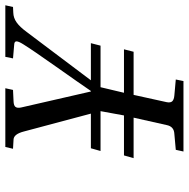

<svg xmlns="http://www.w3.org/2000/svg" viewBox="-14 -694 708 720"><g transform="rotate(-90 340.0 -334.0)"><path d="M106.9 -187 117.2 -223.1H267.1L283.2 -311H133.8L144 -347.2H273.9L207 -598.1Q197.3 -636.2 176.8 -637.2L142.1 -639.2L148.9 -668H369.1L362.8 -639.2L320.8 -637.2Q304.2 -636.7 299.1 -629.9Q293.9 -623 296.9 -608.9L356.9 -347.2H358.9Q386.7 -388.2 449.7 -477.3Q512.7 -566.4 534.2 -601.1Q544.9 -618.2 544.9 -626.2Q544.9 -634.3 532.2 -634.8L481 -639.2L486.8 -668H680.2L673.8 -639.2L652.8 -638.2Q632.8 -637.7 616 -625.7Q599.1 -613.8 580.1 -587.9L398.9 -347.2H538.1L528.8 -311H373L352.1 -223.1H515.1L505.9 -187H344.2L316.9 -63Q314 -48.8 320.1 -42.2Q326.2 -35.6 341.8 -34.2L401.9 -28.8L396 0H131.8L138.2 -28.8L198.2 -34.2Q225.6 -35.6 231 -63L258.8 -187Z"/></g></svg>

Font: Linguistics Pro
Style: Italic
Weight: 400
Italic angle: -12°
Designer: Stefan Peev, Context Ltd
Foundry: Stefan Peev, Context Ltd
Version: Version 001.000